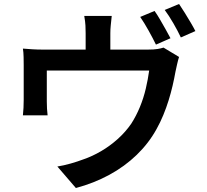

<svg xmlns="http://www.w3.org/2000/svg" viewBox="-20 -880 1040 964"><path d="M756 -825Q769 -807 783.5 -782Q798 -757 812 -732Q826 -707 836 -688L763 -656Q748 -687 726 -726.5Q704 -766 684 -795ZM879 -860Q892 -841 907.5 -816Q923 -791 937.5 -766.5Q952 -742 961 -724L888 -692Q873 -724 850.5 -763Q828 -802 807 -830ZM541 -800Q538 -771 536 -752Q534 -733 534 -713Q534 -700 534 -673.5Q534 -647 534 -619Q534 -591 534 -572H410Q410 -593 410 -621.5Q410 -650 410 -675Q410 -700 410 -713Q410 -733 409 -752Q408 -771 403 -800ZM879 -594Q874 -579 869 -556.5Q864 -534 861 -520Q855 -486 846.5 -449.5Q838 -413 826.5 -376Q815 -339 800 -302.5Q785 -266 766 -232Q727 -161 666.5 -102.5Q606 -44 528.5 -2Q451 40 361 64L268 -44Q300 -49 335 -59Q370 -69 399 -80Q443 -95 487.5 -121Q532 -147 571 -182Q610 -217 639 -259Q664 -298 682.5 -343Q701 -388 712 -435Q723 -482 729 -526H215Q215 -512 215 -491Q215 -470 215 -446Q215 -422 215 -402Q215 -382 215 -370Q215 -354 216 -334.5Q217 -315 219 -301H95Q97 -318 98 -339Q99 -360 99 -379Q99 -391 99 -414Q99 -437 99 -464Q99 -491 99 -515Q99 -539 99 -553Q99 -569 98.5 -593.5Q98 -618 95 -636Q120 -634 143.5 -632.5Q167 -631 195 -631H722Q753 -631 771 -634Q789 -637 801 -641Z"/></svg>

Font: Noto Sans JP SemiBold
Style: Regular
Weight: 600
Designer: Ryoko NISHIZUKA  (kana, bopomofo & ideographs); Paul D. Hunt (Latin, Greek & Cyrillic); Sandoll Communications , Soo-you
Foundry: Adobe
Version: Version 2.004-H2;hotconv 1.0.118;makeotfexe 2.5.65603